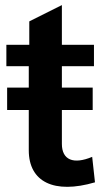

<svg xmlns="http://www.w3.org/2000/svg" viewBox="-20 -720 413 754"><path d="M353 -4 342 -104C268 -73 223 -92 223 -155V-288H344V-376H223V-460H349V-544H223V-700L95 -636V-544H5V-460H93V-376H8V-288H93V-130C93 -5 193 43 353 -4Z"/></svg>

Font: Ronzino
Style: Bold
Weight: 700
Designer: Nunzio Mazzaferro
Foundry: Collletttivo
Version: Version 1.000;Glyphs 3.3 (3337)